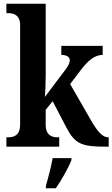

<svg xmlns="http://www.w3.org/2000/svg" viewBox="-20 -780 598 1021"><path d="M14 0H295V-50H284C260 -50 223 -58 223 -116V-196L260 -242L334 -100C380 -13 416 0 545 0H558V-50H554C526 -50 500 -79 468 -133L353 -333L404 -400C448 -460 485 -488 526 -488V-536H306V-488C334 -488 351 -477 351 -460C351 -450 348 -435 326 -407L219 -265C220 -272 223 -341 223 -376V-760H14V-710H26C49 -710 87 -702 87 -647V-117C87 -58 50 -50 26 -50H14ZM224 208V221H277C306 179 344 113 360 71V61H260C252 106 236 167 224 208Z"/></svg>

Font: Noto Serif Tamil Condensed
Style: Bold
Weight: 700
Width: 3
Designer: Indian Type Foundry, Tom Grace, and the Monotype Design Team
Foundry: Monotype Imaging Inc.
Version: Version 2.004